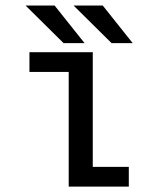

<svg xmlns="http://www.w3.org/2000/svg" viewBox="-20 -694 610 714"><path d="M473.5 -533.5H395L253.5 -673.5H362ZM294.5 -533.5H216.5L75 -673.5H183ZM325 -73.5H459V0H235.5V-426.5H89.5V-500H325Z"/></svg>

Font: League Mono Narrow
Style: Regular
Weight: 400
Width: 3
Designer: Tyler Finck
Foundry: The League of Moveable Type / Tyler Finck
Version: Version 2.210